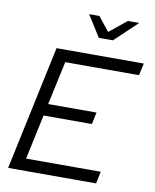

<svg xmlns="http://www.w3.org/2000/svg" viewBox="-98 -991 858 1064"><g transform="rotate(10 331.0 -458.5)"><path d="M22 0 171 -700H662L647 -632H232L179 -387H451L437 -320H165L111 -68H531L517 0ZM392 -797 316 -917H374L437 -838L534 -917H598L471 -797Z"/></g></svg>

Font: Red Hat Display
Style: Italic
Weight: 400
Italic angle: -12°
Designer: Pentagram, MCKL
Foundry: Pentagram, MCKL
Version: Version 1.023; ttfautohint (v1.8.3)